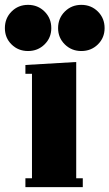

<svg xmlns="http://www.w3.org/2000/svg" viewBox="-84 -766 448 786"><path d="M46.9 -463.9H20V-500L228 -512.2V-36.1H254.9V0H20V-36.1H46.9ZM-64 -650.9Q-64 -691.4 -36.6 -718.8Q-9.3 -746.1 30.8 -746.1Q70.8 -746.1 98.4 -718.8Q126 -691.4 126 -650.9Q126 -611.3 98.4 -584.2Q70.8 -557.1 30.8 -557.1Q-9.3 -557.1 -36.6 -584Q-64 -610.8 -64 -650.9ZM153.8 -650.9Q153.8 -691.4 181.4 -718.8Q209 -746.1 249 -746.1Q289.1 -746.1 316.7 -718.8Q344.2 -691.4 344.2 -650.9Q344.2 -611.3 316.7 -584.2Q289.1 -557.1 249 -557.1Q209 -557.1 181.4 -584.2Q153.8 -611.3 153.8 -650.9Z"/></svg>

Font: Lletraferida
Style: Heavy
Weight: 900
Designer: Josep Patau Bellart
Foundry: Josep Patau Bellart
Version: Version 1.000